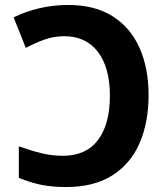

<svg xmlns="http://www.w3.org/2000/svg" viewBox="-20 -744 677 774"><path d="M247 10Q190 10 146 1Q102 -8 56 -27V-154Q107 -136 148.5 -126Q190 -116 233 -116Q327 -116 375 -179.5Q423 -243 423 -358Q423 -471 375 -534.5Q327 -598 239 -598Q196 -598 158 -584Q120 -570 84 -551L35 -674Q81 -697 137.5 -710.5Q194 -724 255 -724Q362 -724 434 -678.5Q506 -633 542.5 -551Q579 -469 579 -361Q579 -250 542.5 -166.5Q506 -83 432 -36.5Q358 10 247 10Z"/></svg>

Font: Noto IKEA Simplified Chinese
Style: Bold
Weight: 700
Designer: Monotype Design Team
Foundry: Monotype Imaging Inc.
Version: Version 1.100